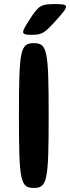

<svg xmlns="http://www.w3.org/2000/svg" viewBox="-20 -923 344 943"><path d="M219 -356C219 -678 212 -711 146 -711C80 -711 73 -678 73 -356C73 -33 80 0 146 0C212 0 219 -33 219 -356ZM126 -828C81 -759 82 -752 135 -752C187 -752 198 -759 260 -828C321 -896 320 -903 251 -903C181 -903 170 -896 126 -828Z"/></svg>

Font: Asimov Print
Style: A
Weight: 500
Designer: Google
Version: Version 2.000980: 2014